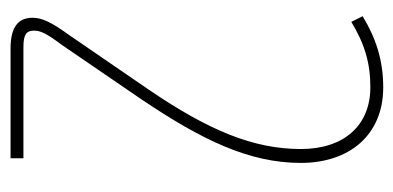

<svg xmlns="http://www.w3.org/2000/svg" viewBox="-216 -316 764 373"><g transform="rotate(90 166.5 -130.0)"><path d="M288 232V207H72C47 207 40 201 40 186C40 173 47 160 68 132L174 -23C252 -139 297 -231 297 -332C297 -425 244 -492 150 -492C98 -492 55 -478 12 -452L23 -430C66 -456 103 -467 150 -467C224 -467 270 -416 270 -332C270 -240 234 -153 155 -37L48 119C24 152 15 171 15 189C15 215 30 232 75 232Z"/></g></svg>

Font: Noto Sans Armenian SemiCondensed Thin
Style: Regular
Weight: 100
Width: 4
Designer: Monotype Design Team
Foundry: Monotype Imaging Inc.
Version: Version 2.008